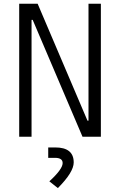

<svg xmlns="http://www.w3.org/2000/svg" viewBox="-20 -713 626 1001"><path d="M410.2 0 150.4 -609.4H144.5V0H80.1V-693.4H176.3L436 -84H441.4V-693.4H505.9V0ZM281.7 267.6 237.3 232.4Q306.6 168.9 306.6 137.2Q306.6 109.9 266.6 109.9H231.4V55.7H268.1Q364.3 55.7 364.3 133.8Q364.3 184.6 281.7 267.6Z"/></svg>

Font: Cascadia Mono PL Light
Style: Regular
Weight: 300
Monospace: yes
Designer: Aaron Bell
Foundry: Saja Typeworks
Version: Version 2404.023; ttfautohint (v1.8.4)